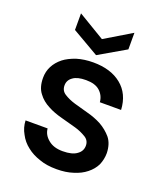

<svg xmlns="http://www.w3.org/2000/svg" viewBox="-143 -864 820 967"><g transform="rotate(20 267.0 -381.0)"><path d="M485.8 -153.8Q485.8 -120.1 472.2 -88.9Q458 -60.1 430.2 -38.1Q402.3 -15.6 362.8 -3.9Q325.2 8.8 274.9 8.8Q221.7 8.8 184.1 -4.9Q141.6 -18.6 112.8 -42Q82 -65.4 64.9 -99.1Q46.4 -130.9 44.9 -168.9H163.1Q166 -134.8 195.8 -110.8Q224.1 -86.9 272.9 -86.9Q324.2 -86.9 349.1 -106Q374 -123.5 374 -152.8Q374 -180.2 351.1 -194.8Q322.3 -212.4 291 -221.2Q247.6 -233.4 213.9 -242.2Q168.5 -253.9 137.2 -271Q99.6 -290 78.1 -319.8Q54.2 -349.6 54.2 -400.9Q54.2 -434.6 68.8 -462.9Q83.5 -491.7 111.8 -514.2Q136.7 -533.7 178.2 -547.9Q218.8 -560.1 266.1 -560.1Q360.4 -560.1 417 -514.2Q474.6 -467.8 479 -382.8H365.2Q362.3 -418.5 335.9 -441.9Q311 -463.9 262.2 -463.9Q215.8 -463.9 192.9 -446.8Q168.9 -430.2 168.9 -401.9Q168.9 -373.5 191.9 -358.9Q216.8 -342.8 250 -333Q293 -320.3 325.2 -312Q364.7 -301.8 399.9 -283.2Q435.1 -263.2 460 -233.9Q484.4 -203.6 485.8 -153.8ZM123 -682.1V-771L266.1 -685.1L409.2 -771V-682.1L266.1 -599.1Z"/></g></svg>

Font: PoppinsZ Medium
Style: Regular
Weight: 500
Designer: Ninad Kale (Devanagari), Jonny Pinhorn (Latin)
Foundry: Indian Type Foundry
Version: Version 3.002;FEAKit 1.0